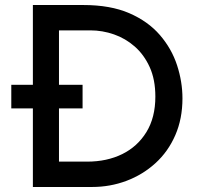

<svg xmlns="http://www.w3.org/2000/svg" viewBox="-20 -745 804 765"><path d="M111 0V-725H312Q420 -725 495 -692.5Q570 -660 617 -605.5Q664 -551 685.5 -485Q707 -419 707 -353Q707 -272 678.5 -206.5Q650 -141 599.5 -95Q549 -49 484 -24.5Q419 0 347 0ZM215 -101H327Q406 -101 467 -131Q528 -161 563.5 -219Q599 -277 599 -360Q599 -428 576.5 -477.5Q554 -527 517 -559.5Q480 -592 434 -608Q388 -624 340 -624H215ZM25 -407H309V-313H25Z"/></svg>

Font: Reem Kufi Fun
Style: Regular
Weight: 400
Designer: Khaled Hosny
Version: Version 1.005